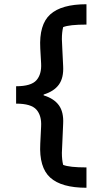

<svg xmlns="http://www.w3.org/2000/svg" viewBox="-20 -764 474 906"><path d="M170 -86 174 -167Q177 -218 152 -246.5Q127 -275 56 -275V-357Q127 -357 152 -385.5Q177 -414 174 -465L170 -536Q164 -648 217 -696Q270 -744 388 -744V-648Q307 -648 278 -636Q272 -612 272 -579Q272 -568 274 -534L278 -452Q281 -397 258 -365Q235 -333 186 -318V-314Q235 -299 258 -267Q281 -235 278 -180L274 -88Q272 -54 272 -43Q272 -10 278 14Q307 26 388 26V122Q270 122 217 74Q164 26 170 -86Z"/></svg>

Font: Athiti SemiBold
Style: Regular
Weight: 600
Designer: CadsonDemak Team
Foundry: CadsonDemak
Version: Version 1.033